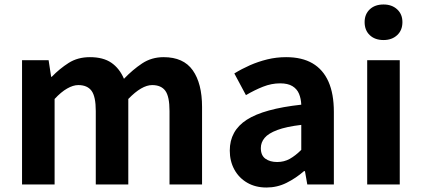

<svg xmlns="http://www.w3.org/2000/svg" viewBox="-20 -831 1899 865"><path d="M79.3 0V-559.8H199L210.4 -485.1H213.2Q248.4 -521.4 289.3 -547.5Q330.2 -573.5 384.9 -573.5Q445.2 -573.5 481.8 -548.2Q518.4 -522.9 538.5 -476Q577.7 -516.9 620.2 -545.2Q662.8 -573.5 717.1 -573.5Q806.6 -573.5 848.4 -514.3Q890.3 -455 890.3 -349.1V0H743.7V-330.9Q743.7 -396 724.9 -421.9Q706.1 -447.7 665.5 -447.7Q642.1 -447.7 615.4 -432.2Q588.7 -416.8 558 -385.1V0H411.5V-330.9Q411.5 -396 392.4 -421.9Q373.3 -447.7 332.7 -447.7Q309.6 -447.7 282.5 -432.2Q255.4 -416.8 226 -385.1V0Z M1180.4 13.8Q1130.9 13.8 1093.6 -7.9Q1056.4 -29.5 1035.8 -67.2Q1015.2 -105 1015.2 -152.6Q1015.2 -242.2 1091.9 -291.6Q1168.7 -341 1337.3 -359.4Q1336.2 -386.8 1327.1 -408.6Q1318 -430.4 1297.4 -442.9Q1276.8 -455.5 1242.1 -455.5Q1203.3 -455.5 1165.3 -440.5Q1127.3 -425.6 1088 -402.4L1035.7 -500.1Q1069.1 -520.7 1106.2 -537.1Q1143.3 -553.4 1184.3 -563.5Q1225.3 -573.5 1269.1 -573.5Q1340.4 -573.5 1388 -545.7Q1435.6 -517.8 1459.9 -463Q1484.1 -408.3 1484.1 -327V0H1364.4L1353.9 -59.9H1349.4Q1313.3 -28.4 1271 -7.3Q1228.8 13.8 1180.4 13.8ZM1228.7 -101.1Q1260.1 -101.1 1285.6 -115.4Q1311.1 -129.7 1337.3 -155.8V-268.4Q1269.4 -260.3 1229.2 -245.2Q1189 -230.1 1172.1 -209.7Q1155.1 -189.3 1155.1 -163.8Q1155.1 -130.8 1175.7 -116Q1196.3 -101.1 1228.7 -101.1Z M1634.3 0V-559.8H1781V0ZM1707.9 -650.6Q1669.2 -650.6 1646 -672.6Q1622.7 -694.5 1622.7 -731.4Q1622.7 -767.1 1646 -789Q1669.2 -810.8 1707.9 -810.8Q1745.5 -810.8 1769.2 -789Q1793 -767.1 1793 -731.4Q1793 -694.5 1769.2 -672.6Q1745.5 -650.6 1707.9 -650.6Z"/></svg>

Font: Noto Sans HK Thin
Style: Regular
Weight: 100
Designer: Ryoko NISHIZUKA 西塚涼子 (kana, bopomofo & ideographs); Paul D. Hunt (Latin, Greek & Cyrillic); Sandoll Communications 산돌커뮤니
Foundry: Adobe
Version: Version 2.004-H2;hotconv 1.0.118;makeotfexe 2.5.65603